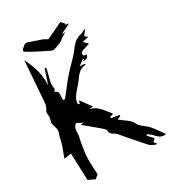

<svg xmlns="http://www.w3.org/2000/svg" viewBox="-248 -1048 1133 1262"><g transform="rotate(-30 318.5 -417.0)"><path d="M555.7 89.4Q549.3 85.9 542 83Q525.4 77.1 515.1 67.4Q465.3 12.2 417.5 -43.9L371.6 -97.2Q364.7 -105.5 354.5 -110.8Q341.8 -117.2 333.7 -125.5Q325.7 -133.8 325.7 -148.9Q325.2 -157.2 317.4 -165.5Q307.6 -175.3 295.4 -185.1Q260.3 -215.8 222.2 -246.6L191.4 -272Q200.2 -272 217.8 -272.9L171.4 -296.9Q154.3 -282.7 150.6 -266.8Q147 -251 147 -234.9V-231Q147 -212.9 141.6 -194.3Q137.7 -180.7 132.8 -146.5Q121.6 -87.4 121.6 -33.2Q121.6 -22.5 126 66.4L99.1 88.4L50.3 65.4Q45.9 -57.1 42.5 -139.6Q31.2 -137.7 16.6 -135.7L-11.7 -131.3L-1.5 -158.7Q22 -216.8 28.8 -251.5Q32.2 -273.4 41 -293.9Q45.4 -304.2 45.4 -314Q45.4 -327.6 38.6 -347.2Q31.7 -364.7 31.7 -378.9Q31.7 -388.2 36.1 -397.5Q40.5 -409.7 40.5 -421.9Q40.5 -428.2 39.6 -434.1Q38.6 -442.9 38.6 -450.2Q38.6 -457.5 42.5 -463.4Q59.6 -488.8 61 -515.6L70.3 -641.1Q77.6 -734.4 82 -799.3Q82.5 -812.5 83.5 -825.2Q137.7 -718.8 137.7 -629.9Q137.7 -615.7 136.7 -601.6L173.3 -712.4Q178.7 -710.9 184.1 -710.4L180.7 -693.4Q176.8 -674.3 171.9 -655.3L168 -641.1Q158.7 -611.3 158.7 -590.8Q158.7 -578.6 162.1 -566.4L162.6 -564.5Q162.6 -562.5 161.1 -559.6Q159.7 -556.6 157 -552.5Q154.3 -548.3 151.9 -543.9Q171.4 -537.6 174.3 -526.4Q175.8 -520 175.8 -512.7Q175.8 -506.8 174.8 -500.5Q173.3 -491.2 173.3 -482.4Q173.3 -473.1 178.2 -464.8Q181.6 -467.8 185.1 -469.7Q191.4 -473.1 194.8 -477.5L226.6 -518.6Q288.1 -599.1 336.4 -646Q381.3 -689.5 404.3 -721.7Q419.9 -744.6 440.4 -762.5Q460.9 -780.3 493.7 -787.1Q501.5 -789.1 509.8 -793.9Q519.5 -800.3 534.2 -803.7Q525.9 -793.5 516.1 -780.3L503.4 -764.2L524.9 -747.1Q509.8 -743.2 475.6 -736.3Q499 -714.8 506.8 -707L491.2 -701.2Q477.1 -695.3 463.9 -691.9Q433.6 -685.5 433.6 -668.5Q433.6 -662.6 437 -654.8L458.5 -651.9L455.6 -644Q451.2 -624.5 424.8 -624.5L416.5 -625Q420.9 -627.9 424.8 -631.3L427.7 -633.8V-634.3Q424.8 -636.7 422.4 -639.6L377.4 -606.4H388.7Q397.5 -606 403.3 -606Q409.2 -606 413.6 -605.5L420.4 -598.6Q384.3 -594.2 364.5 -576.4Q344.7 -558.6 331.1 -536.6Q316.9 -516.6 299.3 -497.6Q278.3 -475.6 261.5 -451.2Q244.6 -426.8 244.1 -397.5Q252.9 -395 256.3 -393.6Q257.3 -397.5 259 -402.3Q260.7 -407.2 263.2 -416.5L322.3 -335.4Q299.8 -333 294.4 -332Q329.1 -322.8 351.3 -302Q373.5 -281.2 391.1 -256.3Q401.9 -242.2 413.6 -228.5L386.7 -218.3Q385.7 -213.9 385.7 -209.5L446.8 -199.2Q446.3 -197.3 446.3 -190.9L419.9 -179.7Q435.5 -167 452.1 -155.3Q470.7 -142.6 486.1 -129.4Q501.5 -116.2 508.8 -100.3Q516.1 -84.5 527.8 -73.5Q539.6 -62.5 552.2 -53.2Q568.4 -42 581.5 -28.3Q606.9 2 628.4 33.7Q637.7 47.4 647.5 60.5Q639.6 63.5 631.3 63.5Q601.6 63.5 570.3 24.9Q561.5 15.1 549.8 7.8Q544.4 4.4 539.6 0.5Q535.6 4.4 531.7 7.3Q558.1 36.6 569.8 48.3L568.8 49.3Q551.3 59.1 551.3 67.9Q551.3 68.8 552 72.3Q552.7 75.7 565.9 84ZM286.6 -786.6H284.2Q273.9 -786.6 268.1 -790Q107.4 -868.2 107.4 -878.4Q107.4 -886.7 113 -892.6Q118.7 -898.4 136.7 -912.1Q139.2 -914.6 142.1 -914.6H143.1Q147.9 -917 151.9 -917Q160.6 -917 170.9 -911.6L260.3 -881.3L289.6 -864.3L414.1 -922.9L438.5 -897L431.6 -892.1L459 -886.2L387.7 -851.6Q387.7 -850.6 388.7 -849.6Q389.6 -848.6 390.6 -847.2L404.3 -851.1L406.7 -848.6Q378.9 -832 347.2 -807.1Q295.9 -787.1 286.6 -786.6Z"/></g></svg>

Font: Unutterable
Style: Regular
Weight: 400
Designer: GGBotNet
Foundry: f0n7.com
Version: 1.00